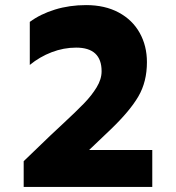

<svg xmlns="http://www.w3.org/2000/svg" viewBox="-20 -734 690 754"><path d="M73 -101 178 -202 224 -245Q280 -297 310 -328Q340 -359 359.5 -391Q379 -423 379 -454Q379 -547 279 -547Q230 -547 183 -529Q136 -511 97 -479V-648Q139 -679 196 -696.5Q253 -714 318 -714Q392 -714 446 -685Q500 -656 528.5 -605Q557 -554 557 -490Q557 -413 523.5 -355.5Q490 -298 415 -226L330 -145H578V0H73Z"/></svg>

Font: Readiness
Style: Bold
Weight: 700
Designer: Katatrad Team
Foundry: CadsonDemak
Version: Version 1.00;January 16, 2020;FontCreator 12.0.0.2550 64-bit